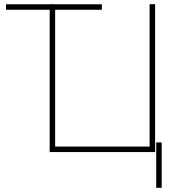

<svg xmlns="http://www.w3.org/2000/svg" viewBox="-20 -731 880 923"><path d="M757.3 171.9H731V-46.4H757.3ZM218.8 -684.1H8.8V-710.4H218.8V-710.9H245.1V-710.4H469.7V-684.1H245.1V-26.4H699.2V-710.9H725.6V0H218.8Z"/></svg>

Font: Roboto-Thin
Style: Regular
Weight: 250
Designer: Google
Version: Version 1.100141; 2013; ttfautohint (v0.94.14-c901) -l 8 -r 